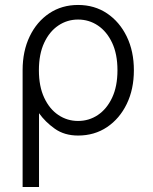

<svg xmlns="http://www.w3.org/2000/svg" viewBox="-20 -536 613 771"><path d="M70.8 -254.4Q70.8 -330.6 99.1 -389.6Q127.4 -448.7 177.7 -482.4Q228 -516.1 293.5 -516.1Q359.4 -516.1 409.9 -482.2Q460.4 -448.2 489 -389.2Q517.6 -330.1 517.6 -253.9Q517.6 -177.7 489 -118.7Q460.4 -59.6 409.9 -25.6Q359.4 8.3 293.5 8.3Q238.8 8.3 200.2 -19Q161.6 -46.4 136.7 -81.5V214.8H70.8ZM136.2 -253.9Q136.2 -189 157.5 -143.6Q178.7 -98.1 214.4 -74.2Q250 -50.3 293.5 -50.3Q337.4 -50.3 373 -74.2Q408.7 -98.1 430.2 -143.6Q451.7 -189 451.7 -253.9Q451.7 -318.8 430.2 -364.3Q408.7 -409.7 373 -433.6Q337.4 -457.5 293.5 -457.5Q250 -457.5 214.4 -433.6Q178.7 -409.7 157.5 -364.3Q136.2 -318.8 136.2 -253.9Z"/></svg>

Font: Giphurs Light
Style: Regular
Weight: 300
Version: Version 0.920; ttfautohint (v1.8.4.7-5d5b)